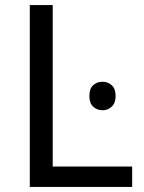

<svg xmlns="http://www.w3.org/2000/svg" viewBox="-20 -734 564 754"><path d="M97 0V-714H187V-80H499V0ZM383 -413Q403 -413 418.5 -399.5Q434 -386 434 -357Q434 -329 418.5 -315Q403 -301 383 -301Q361 -301 346 -315Q331 -329 331 -357Q331 -386 346 -399.5Q361 -413 383 -413Z"/></svg>

Font: Noto Sans Living
Style: Regular
Weight: 400
Designer: Monotype Design Team
Foundry: Monotype Imaging Inc.
Version: Version 2.013; ttfautohint (v1.8.4.7-5d5b)